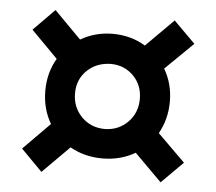

<svg xmlns="http://www.w3.org/2000/svg" viewBox="-43 -607 680 605"><g transform="rotate(5 297.0 -304.0)"><path d="M109 -48 42 -116 126 -201Q99 -247 99 -304Q99 -361 126 -407L42 -492L109 -560L194 -474Q240 -501 296 -501Q353 -501 399 -473L486 -560L554 -492L466 -406Q493 -360 493 -304Q493 -248 467 -202L554 -116L486 -48L400 -134Q354 -107 296 -107Q240 -107 194 -133ZM297 -200Q340 -201 369 -230.5Q398 -260 398 -304Q398 -348 369 -377Q340 -406 297 -406Q252 -405 222.5 -376.5Q193 -348 193 -304Q193 -260 222.5 -230Q252 -200 297 -200Z"/></g></svg>

Font: Piazzolla
Style: Bold
Weight: 700
Designer: Juan Pablo del Peral
Foundry: Huerta Tipografica
Version: Version 1.330